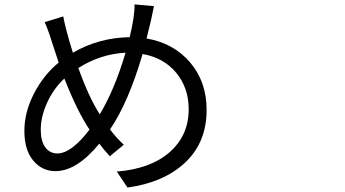

<svg xmlns="http://www.w3.org/2000/svg" viewBox="-20 -799 1540 858"><path d="M330.1 -495.1Q376 -366.2 425.8 -288.1Q492.2 -398.4 541 -563.5Q428.7 -557.6 330.1 -495.1ZM236.3 -113.3Q298.8 -113.3 379.9 -219.7Q324.2 -303.7 267.6 -448.2Q218.8 -402.3 190.4 -339.8Q162.1 -277.3 162.1 -218.8Q162.1 -168.9 182.1 -141.1Q202.1 -113.3 236.3 -113.3ZM242.2 -519.5Q235.4 -539.1 223.1 -577.6Q210.9 -616.2 200.7 -646Q190.4 -675.8 179.7 -700.2L262.7 -725.6Q272.5 -669.9 305.7 -563.5Q421.9 -630.9 559.6 -632.8Q583 -731.4 581.1 -779.3L668 -771.5Q665 -759.8 659.7 -731.9Q654.3 -704.1 651.4 -694.3Q649.4 -686.5 634.8 -627Q755.9 -606.4 829.6 -520Q903.3 -433.6 903.3 -307.6Q903.3 -163.1 808.1 -73.2Q712.9 16.6 549.8 39.1L502 -32.2Q654.3 -44.9 738.8 -119.6Q823.2 -194.3 823.2 -310.5Q823.2 -406.2 767.6 -473.6Q711.9 -541 617.2 -557.6Q553.7 -340.8 471.7 -220.7Q499 -183.6 533.2 -152.3L470.7 -100.6Q442.4 -131.8 423.8 -157.2Q323.2 -34.2 227.5 -34.2Q168 -34.2 128.4 -81.5Q88.9 -128.9 88.9 -213.9Q88.9 -296.9 131.3 -379.9Q173.8 -462.9 242.2 -519.5Z"/></svg>

Font: Bpmf Zihi Sans Regular
Style: Regular
Weight: 400
Foundry: But Ko
Version: Version 1.320